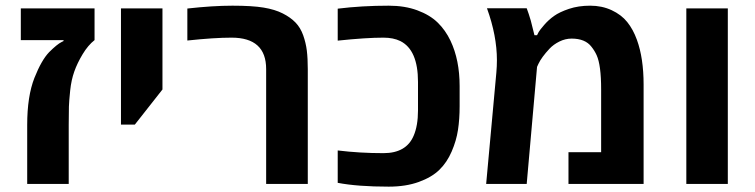

<svg xmlns="http://www.w3.org/2000/svg" viewBox="-20 -660 2710 689"><path d="M319.3 -629.9V-516.1Q295.9 -497.6 276.6 -465.6Q257.3 -433.6 246.6 -403.3Q235.8 -373 231.9 -335.7Q228 -298.3 227.3 -277.6Q226.6 -256.8 226.6 -211.9V0H77.6V-211.9Q77.6 -314.5 103.5 -380.4Q128.9 -444.3 156.2 -472.7Q185.1 -501.5 201.2 -509.3L208 -512.7V-516.1H54.7V-629.9Z M414.1 -212.9V-629.9H563V-338.9L463.9 -212.9Z M652.3 -629.4Q743.7 -639.6 814.2 -639.6Q884.8 -639.6 925.8 -632.8Q966.8 -626 994.6 -611.8Q1022.5 -597.7 1040.3 -579.3Q1058.1 -561 1067.9 -533.7Q1077.6 -506.3 1081.1 -478.3Q1084.5 -450.2 1084.5 -411.6V0H935.1V-412.1Q935.1 -524.9 811 -524.9Q748.5 -524.9 652.3 -514.6Z M1375 -639.6Q1432.6 -639.6 1477.5 -623Q1522.5 -606.4 1550.5 -579.1Q1578.6 -551.8 1596.7 -513.7Q1629.4 -444.8 1629.4 -351.1V-278.8Q1629.4 -232.4 1623.5 -193.8Q1617.7 -155.3 1600.8 -116.2Q1584 -77.1 1556.6 -50.5Q1529.3 -23.9 1482.9 -7.1Q1436.5 9.8 1375 9.8Q1263.7 9.8 1191.9 -3.9V-120.1Q1271 -110.4 1356 -110.4Q1438 -110.4 1464.4 -172.9Q1480 -209 1480 -263.7V-366.2Q1480 -481 1416.5 -512.7Q1391.6 -524.9 1356 -524.9Q1293.9 -524.9 1191.9 -514.2V-628.9Q1278.8 -639.6 1375 -639.6Z M1763.2 -444.3Q1763.2 -531.7 1727.5 -630.4H1870.1Q1877.4 -611.3 1884.8 -585.9L1897.9 -533.7H1907.2Q1909.2 -538.1 1913.1 -545.2Q1917 -552.2 1932.9 -570.6Q1948.7 -588.9 1968.3 -602.8Q1987.8 -616.7 2021.7 -628.2Q2055.7 -639.6 2097.9 -639.6Q2140.1 -639.6 2174.8 -623.5Q2209.5 -607.4 2230.7 -581.1Q2252 -554.7 2265.6 -517.1Q2289.6 -451.2 2289.6 -356.4V0H2020V-113.8H2137.2V-339.4Q2137.2 -426.3 2121.1 -461.9Q2113.8 -478 2102.5 -492.2Q2080.1 -521.5 2031.2 -521.5Q2008.8 -521.5 1987.5 -511Q1966.3 -500.5 1952.1 -485.4Q1923.3 -454.6 1912.1 -430.7L1907.2 -419.9L1870.1 0H1724.6L1761.2 -399.9Q1763.2 -422.4 1763.2 -444.3Z M2591.8 0H2442.9V-629.9H2591.8Z"/></svg>

Font: Open Sans Hebrew
Style: Bold
Weight: 700
Foundry: Ascender Corporation, Yanek Iontef
Version: Version 2.001;PS 002.001;hotconv 1.0.70;makeotf.lib2.5.58329